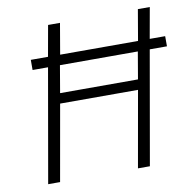

<svg xmlns="http://www.w3.org/2000/svg" viewBox="-79 -779 857 857"><g transform="rotate(-10 350.0 -350.0)"><path d="M700 -514H622L532 0H478L539 -345H186L125 0H71L161 -514H91V-560H169L194 -700H248L224 -560H577L601 -700H655L630 -560H700ZM568 -514H215L194 -391H547Z"/></g></svg>

Font: Niramit ExtraLight
Style: Italic
Weight: 200
Italic angle: -10°
Designer: Katatrad Aksorn Co.,Ltd.
Foundry: Cadson Demak Co.,Ltd.
Version: Version 1.000; ttfautohint (v1.6)